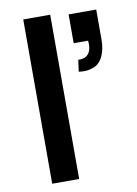

<svg xmlns="http://www.w3.org/2000/svg" viewBox="-84 -791 605 846"><g transform="rotate(-10 219.0 -367.5)"><path d="M200.7 0H80.1V-734.9H200.7ZM280.8 -465.8 288.1 -518.1Q290.5 -517.6 294.4 -517.6Q318.8 -517.6 332.5 -533Q346.2 -548.3 346.2 -576.2V-579.1Q345.7 -581.5 345.7 -586.2Q345.7 -590.8 345.2 -593.3H280.8V-722.2H404.3V-588.4Q404.3 -545.4 390.6 -515.4Q377 -485.4 353.5 -474.6Q329.1 -463.9 306.6 -463.9Q292.5 -463.9 280.8 -465.8Z"/></g></svg>

Font: Vela Sans Bd
Style: Bold
Weight: 700
Designer: Principal design: Mikhail Sharanda - project Manrope.
Design modification: Ravid Balaliev
Foundry: Mikhail Sharanda
Version: Version 1.001